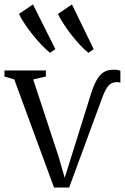

<svg xmlns="http://www.w3.org/2000/svg" viewBox="-25 -839 560 862"><path d="M217.5 3 39 -482.5 -5 -495.5V-522.5H181V-495.5L124 -482.5L238 -136L265.5 -41L296.5 -139.5L384 -419.5Q395.5 -455.5 408.8 -479.2Q422 -503 440 -514.5Q458 -526 484 -526Q496 -526 503.5 -524.8Q511 -523.5 515.5 -521V-467.5Q509.5 -470 502.5 -470.2Q495.5 -470.5 488 -469Q477.5 -467.5 468 -460Q458.5 -452.5 449.8 -436.5Q441 -420.5 431.5 -393.5L285.5 3ZM199.5 -602Q183 -615 162.8 -636Q142.5 -657 122.5 -682Q102.5 -707 86 -731.8Q69.5 -756.5 60 -776.5L123 -819L223.5 -618.5L200.5 -602ZM371.5 -602Q355 -615 335.2 -636Q315.5 -657 296 -682Q276.5 -707 260.5 -731.8Q244.5 -756.5 235 -776.5L298 -819L395.5 -618.5L372.5 -602Z"/></svg>

Font: Merriweather 96pt Light
Style: Regular
Weight: 300
Version: Version 2.100